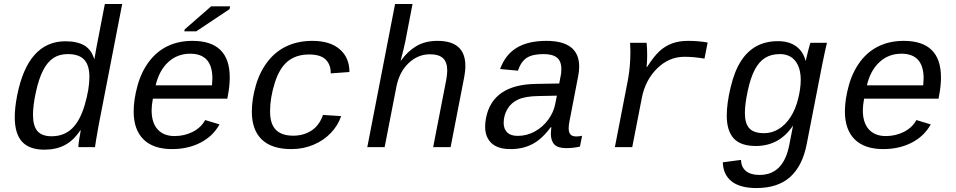

<svg xmlns="http://www.w3.org/2000/svg" viewBox="-20 -745 4841 972"><path d="M386.2 -85Q352.5 -33.7 308.3 -10.5Q264.2 12.7 205.1 12.7Q127.9 12.7 91.3 -28.1Q54.7 -68.8 54.7 -151.9Q54.7 -199.2 66.4 -259.8Q120.6 -536.1 311.5 -536.1Q370.6 -536.1 406.5 -515.1Q442.4 -494.1 457 -446.3H458L468.3 -504.9L510.7 -724.6H598.6L479 -108.9Q463.4 -21.5 460.9 0H377V-2Q377 -22.9 388.7 -85ZM147 -164.6Q147 -107.4 169.7 -81.3Q192.4 -55.2 241.2 -55.2Q303.2 -55.2 344 -93.8Q384.8 -132.3 408.7 -213.1Q432.6 -293.9 432.6 -355.5Q432.6 -414.6 406.2 -442.9Q379.9 -471.2 323.2 -471.2Q280.8 -471.2 250.5 -451.4Q220.2 -431.6 198.5 -389.6Q176.8 -347.7 161.9 -279.8Q147 -211.9 147 -164.6Z M753.9 -245.6Q747.6 -211.9 747.6 -186.5Q747.6 -123.5 778.1 -89.8Q808.6 -56.2 863.8 -56.2Q913.6 -56.2 955.8 -77.6Q998 -99.1 1018.6 -137.2L1091.3 -115.2Q1057.6 -54.7 994.4 -22.5Q931.2 9.8 851.1 9.8Q756.3 9.8 706.5 -39.3Q656.7 -88.4 656.7 -180.7Q656.7 -241.2 676.3 -311.8Q695.8 -382.3 734.9 -433.8Q773.9 -485.4 829.1 -511.7Q884.3 -538.1 954.6 -538.1Q1143.1 -538.1 1143.1 -353Q1143.1 -308.6 1132.8 -257.3L1130.9 -245.6ZM942.9 -473.1Q877.9 -473.1 831.8 -430.7Q785.6 -388.2 768.1 -313H1053.2L1055.2 -348.1Q1055.2 -473.1 942.9 -473.1ZM913.1 -586.4 915 -596.2 1048.8 -712.9H1145L1142.1 -698.7L973.6 -586.4Z M1562 -538.1Q1650.4 -538.1 1699.7 -495.8Q1749 -453.6 1749 -380.4L1654.3 -373.5V-376.5Q1654.3 -418.5 1628.4 -443.8Q1602.5 -469.2 1544.9 -469.2Q1479.5 -469.2 1437 -434.8Q1394.5 -400.4 1370.8 -324.7Q1347.2 -249 1347.2 -181.6Q1347.2 -117.7 1376.5 -87.9Q1405.8 -58.1 1464.4 -58.1Q1517.1 -58.1 1556.9 -84Q1596.7 -109.9 1615.2 -163.1L1707 -157.2Q1691.4 -110.4 1655 -72Q1618.7 -33.7 1566.7 -12Q1514.6 9.8 1455.1 9.8Q1356 9.8 1305.4 -38.6Q1254.9 -86.9 1254.9 -180.2Q1254.9 -242.2 1275.1 -312.3Q1295.4 -382.3 1335.7 -434.1Q1376 -485.8 1432.9 -512Q1489.7 -538.1 1562 -538.1Z M1980 -724.6H2068.4L2031.7 -534.2Q2026.4 -506.8 2008.3 -438H2009.8Q2042.5 -484.4 2087.2 -511.2Q2131.8 -538.1 2194.8 -538.1Q2335.9 -538.1 2335.9 -411.6Q2335.9 -383.8 2329.6 -352.1L2261.2 0H2172.9L2238.8 -339.4Q2244.1 -367.7 2244.1 -387.2Q2244.1 -430.2 2222.9 -450.2Q2201.7 -470.2 2156.7 -470.2Q2096.2 -470.2 2049.1 -426Q2002 -381.8 1986.8 -306.2L1927.2 0H1839.4Z M2897.5 -54.2Q2910.6 -54.2 2926.8 -57.6L2916 -2.9Q2881.8 4.9 2846.7 4.9Q2804.2 4.9 2786.4 -13.7Q2768.6 -32.2 2768.6 -69.3L2771 -101.1H2768.1Q2724.6 -41.5 2676 -15.9Q2627.4 9.8 2564.9 9.8Q2500 9.8 2468 -20.5Q2436 -50.8 2436 -104Q2436 -124 2440.4 -147.5Q2473.6 -317.9 2695.8 -320.3L2811 -322.3Q2819.3 -361.8 2820.6 -372.3Q2821.8 -382.8 2821.8 -394.5Q2821.8 -436 2799.3 -453.6Q2776.9 -471.2 2731.9 -471.2Q2675.3 -471.2 2646.2 -451.9Q2617.2 -432.6 2602.1 -387.2L2511.7 -395.5Q2538.1 -468.3 2595.9 -503.2Q2653.8 -538.1 2746.1 -538.1Q2912.1 -538.1 2912.1 -407.7Q2912.1 -385.7 2907.2 -360.4L2863.3 -132.8Q2858.9 -111.8 2858.9 -95.7Q2858.9 -75.2 2867.7 -64.7Q2876.5 -54.2 2897.5 -54.2ZM2600.6 -57.1Q2647 -57.1 2687.5 -79.3Q2728 -101.6 2755.4 -139.2Q2782.7 -176.8 2790.5 -217.3L2799.3 -260.7L2706.1 -258.8Q2640.1 -257.8 2603.8 -241.5Q2567.4 -225.1 2548.6 -192.6Q2529.8 -160.2 2529.8 -122.6Q2529.8 -92.3 2547.6 -74.7Q2565.4 -57.1 2600.6 -57.1Z M3546.4 -448.2Q3494.1 -457.5 3444.8 -457.5Q3366.7 -457.5 3306.6 -398.4Q3246.6 -339.4 3229 -248L3180.7 0H3092.8L3159.2 -342.3Q3171.4 -408.7 3171.4 -483.4L3169.9 -528.3H3253.4Q3256.3 -503.9 3256.3 -465.8Q3256.3 -433.6 3253.4 -406.2H3255.9Q3291.5 -461.4 3319.6 -486.8Q3347.7 -512.2 3382.3 -525.1Q3417 -538.1 3463.4 -538.1Q3515.1 -538.1 3562.5 -529.8Z M3809.6 207Q3727.1 207 3684.1 173.3Q3641.1 139.6 3639.2 76.7L3731.4 64.5Q3732.4 101.1 3756.3 120.8Q3780.3 140.6 3825.2 140.6Q3947.3 140.6 3976.1 -13.2L3994.6 -107.9H3993.7Q3924.8 -5.9 3806.2 -5.9Q3730 -5.9 3694.6 -44.2Q3659.2 -82.5 3659.2 -160.2Q3659.2 -220.7 3678.7 -302.5Q3698.2 -384.3 3730.5 -434.8Q3762.7 -485.4 3809.3 -511Q3856 -536.6 3918.9 -536.6Q3974.1 -536.6 4009.8 -511Q4045.4 -485.4 4058.1 -438H4059.6Q4063 -456.1 4071.8 -490Q4080.6 -523.9 4083 -528.3H4166.5L4157.2 -488.3L4142.6 -418.9L4064 -15.6Q4042.5 95.2 3980 151.1Q3917.5 207 3809.6 207ZM4033.7 -340.3Q4033.7 -401.9 4006.1 -436.5Q3978.5 -471.2 3928.2 -471.2Q3884.3 -471.2 3853.5 -452.1Q3822.8 -433.1 3801.3 -392.6Q3779.8 -352.1 3765.4 -284.9Q3751 -217.8 3751 -173.3Q3751 -119.6 3773.7 -95.2Q3796.4 -70.8 3848.6 -70.8Q3887.7 -70.8 3922.1 -91.8Q3956.5 -112.8 3981.9 -152.1Q4007.3 -191.4 4020.5 -244.4Q4033.7 -297.4 4033.7 -340.3Z M4354.5 -245.6Q4348.1 -211.9 4348.1 -186.5Q4348.1 -123.5 4378.7 -89.8Q4409.2 -56.2 4464.4 -56.2Q4514.2 -56.2 4556.4 -77.6Q4598.6 -99.1 4619.1 -137.2L4691.9 -115.2Q4658.2 -54.7 4595 -22.5Q4531.7 9.8 4451.7 9.8Q4356.9 9.8 4307.1 -39.3Q4257.3 -88.4 4257.3 -180.7Q4257.3 -241.2 4276.9 -311.8Q4296.4 -382.3 4335.4 -433.8Q4374.5 -485.4 4429.7 -511.7Q4484.9 -538.1 4555.2 -538.1Q4743.7 -538.1 4743.7 -353Q4743.7 -308.6 4733.4 -257.3L4731.4 -245.6ZM4543.5 -473.1Q4478.5 -473.1 4432.4 -430.7Q4386.2 -388.2 4368.7 -313H4653.8L4655.8 -348.1Q4655.8 -473.1 4543.5 -473.1Z"/></svg>

Font: Cousine
Style: Italic
Weight: 400
Italic angle: -12°
Monospace: yes
Designer: Steve Matteson
Foundry: Monotype Imaging Inc.
Version: Version 1.21